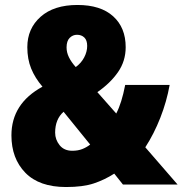

<svg xmlns="http://www.w3.org/2000/svg" viewBox="-20 -743 735 773"><path d="M292 -723Q385 -723 435.5 -677.5Q486 -632 486 -553Q486 -497 455 -452.5Q424 -408 372 -372L448 -286Q470 -328 484 -401H663Q651 -334 625.5 -269Q600 -204 565 -150L695 0H475L440 -44Q401 -19 357.5 -4.5Q314 10 246 10Q138 10 82 -47.5Q26 -105 26 -198Q26 -326 151 -394Q121 -429 105.5 -467Q90 -505 90 -553Q90 -628 143.5 -675.5Q197 -723 292 -723ZM290 -603Q273 -603 260.5 -590.5Q248 -578 248 -552Q248 -532 257.5 -512.5Q267 -493 285 -473Q307 -489 319 -512Q331 -535 331 -558Q331 -581 319.5 -592Q308 -603 290 -603ZM236 -293Q202 -263 202 -209Q202 -181 220 -158.5Q238 -136 271 -136Q294 -136 311.5 -143Q329 -150 343 -161Z"/></svg>

Font: Noto Sans Lao UI Cond Blk
Style: Regular
Weight: 900
Width: 3
Designer: Monotype Design Team
Foundry: Monotype Imaging Inc.
Version: Version 2.000; ttfautohint (v1.8.4.7-5d5b)